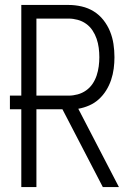

<svg xmlns="http://www.w3.org/2000/svg" viewBox="-20 -755 540 775"><path d="M66 0V-314H20V-369H66V-735H257Q283 -735 309.5 -729Q336 -723 358.5 -709Q381 -695 397.5 -674Q414 -653 424 -628.5Q434 -604 438 -577.5Q442 -551 442 -524Q442 -501 439 -478Q436 -455 428.5 -432.5Q421 -410 408.5 -390Q396 -370 379 -354.5Q362 -339 340.5 -329.5Q319 -320 296 -316L460 0H395L232 -314H127V0ZM127 -369H257Q275 -369 293.5 -374Q312 -379 327.5 -390Q343 -401 353.5 -416.5Q364 -432 370 -450Q376 -468 378.5 -487Q381 -506 381 -524Q381 -543 378.5 -562Q376 -581 370 -598.5Q364 -616 353.5 -632Q343 -648 327.5 -659Q312 -670 293.5 -675Q275 -680 257 -680H127Z"/></svg>

Font: Iosevka SS04 Light
Style: Regular
Weight: 300
Monospace: yes
Designer: Belleve Invis
Foundry: Belleve Invis
Version: Version 19.0.0; ttfautohint (v1.8.4)